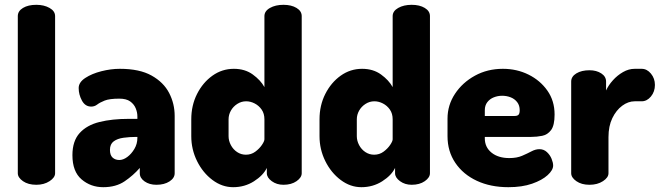

<svg xmlns="http://www.w3.org/2000/svg" viewBox="-20 -768 2743 798"><path d="M131 0Q97 0 75.5 -15Q54 -30 54 -48V-701Q54 -722 75.5 -735Q97 -748 131 -748Q163 -748 186 -735Q209 -722 209 -701V-48Q209 -30 186 -15Q163 0 131 0Z M409 10Q357 10 319 -22.5Q281 -55 281 -123Q281 -182 311 -215Q341 -248 393.5 -261Q446 -274 515 -274H551V-284Q551 -301 544 -318Q537 -335 521 -346.5Q505 -358 476 -358Q435 -358 415 -350Q395 -342 384 -333.5Q373 -325 359 -325Q334 -325 320.5 -350Q307 -375 307 -402Q307 -426 334.5 -444Q362 -462 401.5 -472Q441 -482 478 -482Q560 -482 610 -454Q660 -426 683 -381.5Q706 -337 706 -286V-48Q706 -28 684.5 -14Q663 0 630 0Q601 0 581 -14Q561 -28 561 -48V-70Q534 -39 498 -14.5Q462 10 409 10ZM476 -103Q492 -103 509 -115.5Q526 -128 538.5 -149Q551 -170 551 -195V-199H547Q519 -199 493.5 -195.5Q468 -192 452.5 -180.5Q437 -169 437 -145Q437 -123 448 -113Q459 -103 476 -103Z M949 10Q903 10 863 -20Q823 -50 799 -98.5Q775 -147 775 -202V-272Q775 -330 799 -377.5Q823 -425 863 -453.5Q903 -482 952 -482Q998 -482 1030.5 -458.5Q1063 -435 1079 -406V-701Q1079 -722 1102 -735Q1125 -748 1158 -748Q1191 -748 1212.5 -735Q1234 -722 1234 -701V-48Q1234 -30 1212.5 -15Q1191 0 1158 0Q1130 0 1109.5 -15Q1089 -30 1089 -48V-70Q1074 -39 1035.5 -14.5Q997 10 949 10ZM1002 -125Q1024 -125 1041 -137.5Q1058 -150 1068.5 -165.5Q1079 -181 1079 -189V-272Q1079 -296 1067.5 -312.5Q1056 -329 1038.5 -338Q1021 -347 1003 -347Q983 -347 966 -336Q949 -325 939.5 -308Q930 -291 930 -272V-202Q930 -183 939.5 -165Q949 -147 965.5 -136Q982 -125 1002 -125Z M1482 10Q1436 10 1396 -20Q1356 -50 1332 -98.5Q1308 -147 1308 -202V-272Q1308 -330 1332 -377.5Q1356 -425 1396 -453.5Q1436 -482 1485 -482Q1531 -482 1563.5 -458.5Q1596 -435 1612 -406V-701Q1612 -722 1635 -735Q1658 -748 1691 -748Q1724 -748 1745.5 -735Q1767 -722 1767 -701V-48Q1767 -30 1745.5 -15Q1724 0 1691 0Q1663 0 1642.5 -15Q1622 -30 1622 -48V-70Q1607 -39 1568.5 -14.5Q1530 10 1482 10ZM1535 -125Q1557 -125 1574 -137.5Q1591 -150 1601.5 -165.5Q1612 -181 1612 -189V-272Q1612 -296 1600.5 -312.5Q1589 -329 1571.5 -338Q1554 -347 1536 -347Q1516 -347 1499 -336Q1482 -325 1472.5 -308Q1463 -291 1463 -272V-202Q1463 -183 1472.5 -165Q1482 -147 1498.5 -136Q1515 -125 1535 -125Z M2093 10Q2019 10 1962 -16.5Q1905 -43 1872.5 -91Q1840 -139 1840 -202V-275Q1840 -331 1871 -378Q1902 -425 1954 -453.5Q2006 -482 2070 -482Q2128 -482 2176.5 -458Q2225 -434 2255 -391.5Q2285 -349 2285 -292Q2285 -247 2270.5 -227.5Q2256 -208 2233.5 -203.5Q2211 -199 2188 -199H1995V-193Q1995 -156 2023 -133.5Q2051 -111 2097 -111Q2128 -111 2150 -120.5Q2172 -130 2189 -139Q2206 -148 2222 -148Q2240 -148 2253 -136Q2266 -124 2272.5 -108Q2279 -92 2279 -80Q2279 -61 2256 -40Q2233 -19 2191.5 -4.5Q2150 10 2093 10ZM1995 -286H2119Q2130 -286 2135 -291Q2140 -296 2140 -310Q2140 -330 2129.5 -343.5Q2119 -357 2102.5 -363.5Q2086 -370 2067 -370Q2049 -370 2032.5 -363.5Q2016 -357 2005.5 -343.5Q1995 -330 1995 -310Z M2430 0Q2397 0 2375.5 -15Q2354 -30 2354 -48V-429Q2354 -450 2375.5 -463Q2397 -476 2430 -476Q2459 -476 2479 -463Q2499 -450 2499 -429V-392Q2509 -414 2527.5 -434.5Q2546 -455 2569.5 -468.5Q2593 -482 2618 -482H2647Q2669 -482 2685.5 -462Q2702 -442 2702 -415Q2702 -387 2685.5 -367Q2669 -347 2647 -347H2618Q2591 -347 2566 -328.5Q2541 -310 2525 -277Q2509 -244 2509 -198V-48Q2509 -30 2486 -15Q2463 0 2430 0Z"/></svg>

Font: Dosis ExtraLight ExtraBold
Style: Regular
Weight: 800
Version: Version 3.001; ttfautohint (v1.8.2)